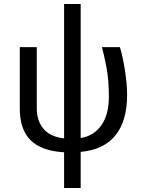

<svg xmlns="http://www.w3.org/2000/svg" viewBox="-20 -748 713 961"><path d="M383.8 -728V-57.1Q450.2 -67.9 487.5 -121.3Q524.9 -174.8 524.9 -263.2Q524.9 -348.1 512.9 -410.6Q501 -473.1 490.2 -512.2H580.1Q594.7 -465.8 605.5 -395.5Q616.2 -325.2 616.2 -272.9Q616.2 -143.1 558.1 -70.8Q500 1.5 383.8 12.2V192.9H300.8V14.2Q187 7.8 133.1 -46.1Q79.1 -100.1 79.1 -203.1V-512.2H164.1V-205.1Q164.1 -143.1 198 -103Q231.9 -63 300.8 -55.2V-728Z"/></svg>

Font: Lorenzo Sans
Style: Regular
Weight: 400
Foundry: Intel Corporation
Version: Version 1.00; ttfautohint (v1.5)